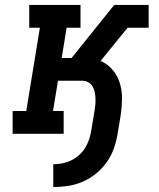

<svg xmlns="http://www.w3.org/2000/svg" viewBox="-20 -540 640 775"><path d="M195 215V123Q213 123 231 119.5Q249 116 266 108Q283 100 298 87Q313 74 323 58Q333 42 339 24.5Q345 7 348 -11L361 -89Q363 -102 364.5 -115Q366 -128 365.5 -141.5Q365 -155 362.5 -167.5Q360 -180 354 -190.5Q348 -201 337 -207.5Q326 -214 313 -214H214L194 -92H237V0H31V-92H86L141 -428H98V-520H305V-428H249L229 -306H269L441 -520H580V-428H495L386 -294Q414 -282 434.5 -258Q455 -234 464 -203.5Q473 -173 472.5 -140Q472 -107 467 -74L454 4Q449 33 438.5 62Q428 91 409.5 116.5Q391 142 366 162Q341 182 312.5 194Q284 206 254 210.5Q224 215 195 215Z"/></svg>

Font: Iosevka Etoile SmBdObl
Style: Regular
Weight: 600
Italic angle: -9°
Designer: Belleve Invis
Foundry: Belleve Invis
Version: Version 15.5.2; ttfautohint (v1.8.4)